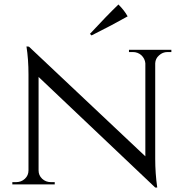

<svg xmlns="http://www.w3.org/2000/svg" viewBox="-20 -822 819 856"><path d="M381 -671Q457 -753 508 -802Q535 -775 549 -749Q484 -712 388 -664ZM744 -600V-590H727Q705 -590 689 -575Q673 -561 672 -540V-114Q672 -49 681 14H672L152 -479V-62Q152 -40 168 -25Q184 -10 207 -10H224V0H35V-10H52Q75 -10 91 -25Q107 -40 107 -62V-490Q107 -558 98 -615L109 -614L628 -125V-540Q626 -561 610 -576Q594 -590 572 -590H555V-600Z"/></svg>

Font: Cinzel(RUS BY LYAJKA)
Style: Regular
Weight: 400
Designer: Natanael Gama
Version: Version 1.001;PS 001.001;hotconv 1.0.56;makeotf.lib2.0.21325